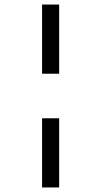

<svg xmlns="http://www.w3.org/2000/svg" viewBox="-20 -772 445 844"><path d="M240 -752V-448H165V-752ZM240 -252V52H165V-252Z"/></svg>

Font: Pathway Extreme 28pt Medium
Style: Regular
Weight: 500
Designer: Eduardo Rodriguez Tunni
Foundry: Eduardo Rodriguez Tunni
Version: Version 1.001;gftools[0.9.26]